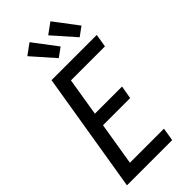

<svg xmlns="http://www.w3.org/2000/svg" viewBox="-301 -1042 1105 1105"><g transform="rotate(-45 251.5 -489.5)"><path d="M14 0 135 -735H503L490 -655H213L175 -422H396L382 -342H161L118 -80H395L382 0ZM424 -795 304 -931 370 -979 479 -835ZM254 -795 134 -931 200 -979 309 -835Z"/></g></svg>

Font: Iosevka Term Curly Medium
Style: Italic
Weight: 500
Italic angle: -9°
Designer: Belleve Invis
Foundry: Belleve Invis
Version: Version 32.3.0